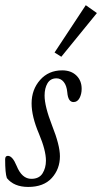

<svg xmlns="http://www.w3.org/2000/svg" viewBox="-23 -720 399 751"><path d="M216.8 -498 190.4 -514.6 312.5 -699.7 356 -668.9ZM87.4 11.2Q31.7 11.2 3.9 -23.4Q-2.9 -42.5 -2.9 -96.7Q-2.9 -110.4 7.8 -110.4Q25.9 -110.4 42 -71.3Q62.5 -20.5 99.6 -20.5Q129.9 -20.5 143.3 -41.7Q156.7 -63 156.7 -91.8Q156.7 -131.8 129.4 -196.8Q100.6 -264.2 100.6 -315.4Q100.6 -369.6 133.8 -407.2Q167 -444.8 220.2 -444.8Q254.9 -444.8 275.6 -424.8Q296.4 -404.8 296.4 -372.6Q296.4 -352.1 288.1 -336.4Q279.8 -320.8 264.6 -320.8Q243.2 -320.8 240.2 -358.9Q237.8 -385.3 226.3 -399.4Q214.8 -413.6 197.8 -413.6Q174.3 -413.6 162.8 -394.3Q151.4 -375 151.4 -346.2Q151.4 -304.2 180.7 -229Q211.4 -151.9 211.4 -108.9Q211.4 -59.1 179.7 -23.9Q147.9 11.2 87.4 11.2Z"/></svg>

Font: Elstob Light
Style: Italic
Weight: 300
Italic angle: -20°
Designer: Peter S. Baker
Version: Version 1.015